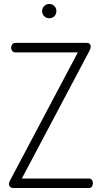

<svg xmlns="http://www.w3.org/2000/svg" viewBox="-20 -947 512 967"><path d="M46 0Q37 0 31 -6Q25 -12 25 -20Q25 -28 30 -37L372 -683H57Q47 -683 41.5 -690.5Q36 -698 36 -707Q36 -716 41.5 -723.5Q47 -731 57 -731H416Q427 -731 432 -726Q437 -721 437 -713Q437 -703 431 -692L90 -48H427Q438 -48 443 -40.5Q448 -33 448 -24Q448 -15 443 -7.5Q438 0 427 0ZM228 -855Q213 -855 202.5 -865.5Q192 -876 192 -891Q192 -906 202.5 -916.5Q213 -927 228 -927Q244 -927 254 -916.5Q264 -906 264 -891Q264 -876 254 -865.5Q244 -855 228 -855Z"/></svg>

Font: Dosis ExtraLight Light
Style: Regular
Weight: 300
Version: Version 3.001; ttfautohint (v1.8.2)